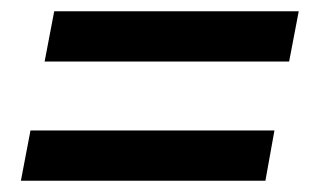

<svg xmlns="http://www.w3.org/2000/svg" viewBox="-20 -495 549 340"><path d="M492 -386H59L76 -475H509ZM450 -175H17L34 -264H466Z"/></svg>

Font: Argentum Sans Medium
Style: Italic
Weight: 500
Italic angle: -11°
Designer: Julieta Ulanovsky (font), Cristiano Sobral (main changes and remaster)
Foundry: Julieta Ulanovsky (font), Cristiano Sobral (main changes and remaster)
Version: Version 2.007;June 15, 2022;FontCreator 14.0.0.2814 64-bit; 